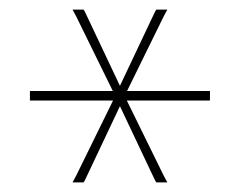

<svg xmlns="http://www.w3.org/2000/svg" viewBox="-20 -730 521 401"><path d="M230.5 -550.8 303.5 -705 306.5 -710H329.5L321.5 -695L245.4 -540H408.5H418.5V-520H408.5H244.9L321.5 -364L329.5 -349H306.5L303.5 -354L230.5 -508.2L157.5 -354L154.5 -349H131.5L139.5 -364L216.1 -520H52.5H42.5V-540H52.5H215.6L139.5 -695L131.5 -710H154.5L157.5 -705Z"/></svg>

Font: Nordica Plus
Style: NordicaClassicUltraLightCond
Weight: 300
Version: Version 1.01